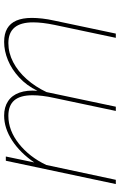

<svg xmlns="http://www.w3.org/2000/svg" viewBox="150 -708 567 906"><g transform="rotate(90 433.0 -255.5)"><path d="M739 0H719L747 -134Q701 -67 643 -29.5Q585 8 526 8Q486 8 458 -10.5Q430 -29 417.5 -64.5Q405 -100 409 -149Q384 -98 346 -63Q308 -28 264.5 -10Q221 8 178 8Q140 8 115 -6.5Q90 -21 77.5 -50Q65 -79 65 -123Q65 -145 68 -172Q71 -199 78 -230L139 -519H159L98 -230Q86 -172 86 -129Q86 -70 110.5 -41Q135 -12 184 -12Q230 -12 273.5 -34.5Q317 -57 353.5 -98Q390 -139 415 -192L484 -519H504L443 -230Q436 -199 433 -173Q430 -147 430 -126Q430 -68 454 -40Q478 -12 527 -12Q596 -12 658.5 -61.5Q721 -111 759 -191L829 -519H849Z"/></g></svg>

Font: Raleway Thin
Style: Italic
Weight: 100
Italic angle: -12°
Designer: Matt McInerney, Pablo Impallari, Rodrigo Fuenzalida
Foundry: Matt McInerney, Pablo Impallari, Rodrigo Fuenzalida
Version: Version 4.026